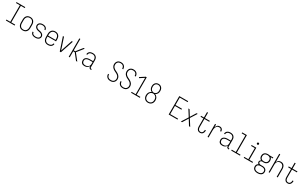

<svg xmlns="http://www.w3.org/2000/svg" viewBox="502 -3581 10497 6641"><g transform="rotate(30 5750.0 -260.0)"><path d="M75 0V-37H230V-698H75V-735H425V-698H270V-37H425V0Z M750 8Q723 8 697 2.5Q671 -3 648 -16.5Q625 -30 607.5 -50.5Q590 -71 579.5 -95.5Q569 -120 565 -146.5Q561 -173 561 -200V-320Q561 -347 565 -373.5Q569 -400 579.5 -424.5Q590 -449 607.5 -469.5Q625 -490 648 -503.5Q671 -517 697 -522.5Q723 -528 750 -528Q777 -528 803 -522.5Q829 -517 852 -503.5Q875 -490 892.5 -469.5Q910 -449 920.5 -424.5Q931 -400 935 -373.5Q939 -347 939 -320V-200Q939 -173 935 -146.5Q931 -120 920.5 -95.5Q910 -71 892.5 -50.5Q875 -30 852 -16.5Q829 -3 803 2.5Q777 8 750 8ZM750 -29Q772 -29 793 -33.5Q814 -38 832 -49.5Q850 -61 863.5 -78.5Q877 -96 885 -116Q893 -136 896 -157Q899 -178 899 -200V-320Q899 -342 896 -363Q893 -384 885 -404Q877 -424 863.5 -441.5Q850 -459 832 -470.5Q814 -482 793 -486.5Q772 -491 750 -491Q728 -491 707 -486.5Q686 -482 668 -470.5Q650 -459 636.5 -441.5Q623 -424 615 -404Q607 -384 604 -363Q601 -342 601 -320V-200Q601 -178 604 -157Q607 -136 615 -116Q623 -96 636.5 -78.5Q650 -61 668 -49.5Q686 -38 707 -33.5Q728 -29 750 -29Z M1249 8Q1228 8 1207 5.5Q1186 3 1165.5 -3.5Q1145 -10 1127 -21Q1109 -32 1095.5 -48Q1082 -64 1074.5 -84.5Q1067 -105 1067 -126V-129H1107V-127Q1107 -111 1113 -95.5Q1119 -80 1130 -68Q1141 -56 1155.5 -48.5Q1170 -41 1185.5 -36.5Q1201 -32 1217 -30.5Q1233 -29 1249 -29Q1265 -29 1281.5 -30.5Q1298 -32 1313.5 -36.5Q1329 -41 1343.5 -49.5Q1358 -58 1368.5 -70Q1379 -82 1385 -97.5Q1391 -113 1391 -129Q1391 -152 1379.5 -172Q1368 -192 1350 -205.5Q1332 -219 1310.5 -225.5Q1289 -232 1267 -236.5Q1245 -241 1223 -245.5Q1201 -250 1180 -258Q1159 -266 1140 -278.5Q1121 -291 1107 -308.5Q1093 -326 1085 -347Q1077 -368 1077 -391Q1077 -412 1083.5 -432Q1090 -452 1102.5 -468.5Q1115 -485 1132.5 -497Q1150 -509 1169.5 -516Q1189 -523 1209.5 -525.5Q1230 -528 1251 -528Q1272 -528 1292 -525.5Q1312 -523 1331.5 -516.5Q1351 -510 1368.5 -498.5Q1386 -487 1398.5 -471Q1411 -455 1418 -435.5Q1425 -416 1425 -395V-392H1385V-394Q1385 -417 1372.5 -438Q1360 -459 1340.5 -471Q1321 -483 1297.5 -487Q1274 -491 1251 -491Q1228 -491 1204.5 -486.5Q1181 -482 1161 -469.5Q1141 -457 1129 -435.5Q1117 -414 1117 -391Q1117 -369 1128 -348.5Q1139 -328 1157 -314.5Q1175 -301 1196.5 -294.5Q1218 -288 1240 -283.5Q1262 -279 1284 -274.5Q1306 -270 1327 -262Q1348 -254 1367 -241.5Q1386 -229 1400.5 -212Q1415 -195 1423 -173.5Q1431 -152 1431 -129Q1431 -108 1424 -87.5Q1417 -67 1403.5 -50.5Q1390 -34 1371.5 -22Q1353 -10 1333 -3.5Q1313 3 1291.5 5.5Q1270 8 1249 8Z M1751 8Q1724 8 1698 2.5Q1672 -3 1648.5 -16.5Q1625 -30 1607.5 -50.5Q1590 -71 1579.5 -95.5Q1569 -120 1565 -146.5Q1561 -173 1561 -200V-320Q1561 -347 1565 -373.5Q1569 -400 1579.5 -424.5Q1590 -449 1607.5 -469.5Q1625 -490 1648 -503.5Q1671 -517 1697 -522.5Q1723 -528 1750 -528Q1777 -528 1803 -522.5Q1829 -517 1852 -503.5Q1875 -490 1892.5 -469.5Q1910 -449 1920.5 -424.5Q1931 -400 1935 -373.5Q1939 -347 1939 -320V-242H1601V-200Q1601 -178 1604 -156.5Q1607 -135 1615 -115Q1623 -95 1636.5 -78Q1650 -61 1668.5 -49.5Q1687 -38 1708.5 -33.5Q1730 -29 1751 -29Q1776 -29 1801.5 -34Q1827 -39 1848 -52.5Q1869 -66 1882.5 -88.5Q1896 -111 1897 -136H1937Q1936 -114 1928.5 -93Q1921 -72 1907.5 -55Q1894 -38 1876 -25Q1858 -12 1837.5 -5Q1817 2 1795 5Q1773 8 1751 8ZM1601 -278H1899V-320Q1899 -342 1896 -363Q1893 -384 1885 -404Q1877 -424 1863.5 -441.5Q1850 -459 1832 -470.5Q1814 -482 1793 -486.5Q1772 -491 1750 -491Q1728 -491 1707 -486.5Q1686 -482 1668 -470.5Q1650 -459 1636.5 -441.5Q1623 -424 1615 -404Q1607 -384 1604 -363Q1601 -342 1601 -320Z M2227 0 2052 -520H2096L2211 -173Q2221 -143 2231 -113Q2241 -83 2250 -52Q2259 -83 2269 -113Q2279 -143 2289 -173L2404 -520H2448L2273 0Z M2585 0V-735H2625V-278H2686L2877 -520H2927L2721 -260L2927 0H2877L2875 -3L2686 -242H2625V0Z M3214 8Q3184 8 3154.5 0Q3125 -8 3103 -29Q3081 -50 3071 -79Q3061 -108 3061 -138Q3061 -163 3068 -186.5Q3075 -210 3090.5 -228.5Q3106 -247 3127.5 -259.5Q3149 -272 3172 -279Q3195 -286 3219.5 -288.5Q3244 -291 3268 -291H3391V-348Q3391 -367 3387.5 -386Q3384 -405 3375.5 -422.5Q3367 -440 3353.5 -453.5Q3340 -467 3323 -476Q3306 -485 3287 -488Q3268 -491 3248 -491Q3223 -491 3198 -486Q3173 -481 3152.5 -466.5Q3132 -452 3119.5 -429Q3107 -406 3107 -381H3067Q3067 -403 3074 -424Q3081 -445 3093.5 -463Q3106 -481 3124 -494Q3142 -507 3162.5 -514.5Q3183 -522 3204.5 -525Q3226 -528 3248 -528Q3273 -528 3297 -524Q3321 -520 3343 -509Q3365 -498 3382.5 -481Q3400 -464 3411 -442.5Q3422 -421 3426.5 -396.5Q3431 -372 3431 -348V-71Q3431 -63 3433.5 -54.5Q3436 -46 3442 -40Q3448 -34 3456.5 -31.5Q3465 -29 3473 -29H3486V8H3473Q3457 8 3441 3.5Q3425 -1 3413 -12Q3401 -23 3396 -39Q3391 -55 3391 -71V-96Q3381 -71 3362.5 -50Q3344 -29 3320 -16Q3296 -3 3269 2.5Q3242 8 3214 8ZM3227 -29Q3248 -29 3269 -32.5Q3290 -36 3309.5 -44.5Q3329 -53 3345 -67Q3361 -81 3371.5 -99Q3382 -117 3386.5 -138Q3391 -159 3391 -180V-255H3268Q3249 -255 3230 -253Q3211 -251 3193 -246.5Q3175 -242 3157.5 -233.5Q3140 -225 3126.5 -211.5Q3113 -198 3107 -179.5Q3101 -161 3101 -142Q3101 -118 3110 -95Q3119 -72 3137 -56Q3155 -40 3179 -34.5Q3203 -29 3227 -29Z M4249 8Q4225 8 4201 4.5Q4177 1 4155 -9Q4133 -19 4114.5 -35Q4096 -51 4083.5 -72Q4071 -93 4065 -116.5Q4059 -140 4059 -164V-169H4099V-165Q4099 -136 4110 -109Q4121 -82 4142.5 -63Q4164 -44 4192 -36.5Q4220 -29 4249 -29Q4278 -29 4307 -37.5Q4336 -46 4357 -66.5Q4378 -87 4388.5 -115Q4399 -143 4399 -173Q4399 -200 4389 -226Q4379 -252 4361.5 -272.5Q4344 -293 4321 -308Q4298 -323 4273.5 -335Q4249 -347 4224.5 -358.5Q4200 -370 4177 -385Q4154 -400 4134 -418.5Q4114 -437 4099 -459.5Q4084 -482 4076.5 -508.5Q4069 -535 4069 -562Q4069 -587 4074.5 -610.5Q4080 -634 4091 -655.5Q4102 -677 4119 -694.5Q4136 -712 4157.5 -723Q4179 -734 4203 -738.5Q4227 -743 4251 -743Q4275 -743 4298.5 -739Q4322 -735 4343 -725Q4364 -715 4381.5 -698.5Q4399 -682 4410.5 -661.5Q4422 -641 4427.5 -617.5Q4433 -594 4433 -571V-566H4393V-570Q4393 -598 4383 -624.5Q4373 -651 4353 -670.5Q4333 -690 4306 -698Q4279 -706 4251 -706Q4223 -706 4195 -697Q4167 -688 4147.5 -667Q4128 -646 4118.5 -618.5Q4109 -591 4109 -562Q4109 -535 4118.5 -509.5Q4128 -484 4146 -463Q4164 -442 4187 -427Q4210 -412 4234 -400Q4258 -388 4283 -376.5Q4308 -365 4330.5 -350Q4353 -335 4373.5 -316.5Q4394 -298 4408.5 -275.5Q4423 -253 4431 -226.5Q4439 -200 4439 -173Q4439 -148 4433 -124Q4427 -100 4415 -78Q4403 -56 4385 -39Q4367 -22 4345 -11Q4323 0 4298.5 4Q4274 8 4249 8Z M4749 8Q4725 8 4701 4.5Q4677 1 4655 -9Q4633 -19 4614.5 -35Q4596 -51 4583.5 -72Q4571 -93 4565 -116.5Q4559 -140 4559 -164V-169H4599V-165Q4599 -136 4610 -109Q4621 -82 4642.5 -63Q4664 -44 4692 -36.5Q4720 -29 4749 -29Q4778 -29 4807 -37.5Q4836 -46 4857 -66.5Q4878 -87 4888.5 -115Q4899 -143 4899 -173Q4899 -200 4889 -226Q4879 -252 4861.5 -272.5Q4844 -293 4821 -308Q4798 -323 4773.5 -335Q4749 -347 4724.5 -358.5Q4700 -370 4677 -385Q4654 -400 4634 -418.5Q4614 -437 4599 -459.5Q4584 -482 4576.5 -508.5Q4569 -535 4569 -562Q4569 -587 4574.5 -610.5Q4580 -634 4591 -655.5Q4602 -677 4619 -694.5Q4636 -712 4657.5 -723Q4679 -734 4703 -738.5Q4727 -743 4751 -743Q4775 -743 4798.5 -739Q4822 -735 4843 -725Q4864 -715 4881.5 -698.5Q4899 -682 4910.5 -661.5Q4922 -641 4927.5 -617.5Q4933 -594 4933 -571V-566H4893V-570Q4893 -598 4883 -624.5Q4873 -651 4853 -670.5Q4833 -690 4806 -698Q4779 -706 4751 -706Q4723 -706 4695 -697Q4667 -688 4647.5 -667Q4628 -646 4618.5 -618.5Q4609 -591 4609 -562Q4609 -535 4618.5 -509.5Q4628 -484 4646 -463Q4664 -442 4687 -427Q4710 -412 4734 -400Q4758 -388 4783 -376.5Q4808 -365 4830.5 -350Q4853 -335 4873.5 -316.5Q4894 -298 4908.5 -275.5Q4923 -253 4931 -226.5Q4939 -200 4939 -173Q4939 -148 4933 -124Q4927 -100 4915 -78Q4903 -56 4885 -39Q4867 -22 4845 -11Q4823 0 4798.5 4Q4774 8 4749 8Z M5075 0V-37H5238V-690L5062 -576L5040 -607L5238 -735H5277V-37H5425V0Z M5750 8Q5724 8 5699 2.5Q5674 -3 5651.5 -15.5Q5629 -28 5611.5 -47Q5594 -66 5582.5 -89Q5571 -112 5566 -137.5Q5561 -163 5561 -189Q5561 -219 5568 -248.5Q5575 -278 5591 -303.5Q5607 -329 5630.5 -348.5Q5654 -368 5682 -378Q5657 -389 5636.5 -408Q5616 -427 5603 -451Q5590 -475 5584.5 -502Q5579 -529 5579 -556Q5579 -580 5583 -603.5Q5587 -627 5597 -648.5Q5607 -670 5623 -688.5Q5639 -707 5659 -719.5Q5679 -732 5702.5 -737.5Q5726 -743 5750 -743Q5774 -743 5797.5 -737.5Q5821 -732 5841 -719.5Q5861 -707 5877 -688.5Q5893 -670 5903 -648.5Q5913 -627 5917 -603.5Q5921 -580 5921 -556Q5921 -529 5915.5 -502Q5910 -475 5897 -451Q5884 -427 5863.5 -408Q5843 -389 5818 -378Q5846 -368 5869.5 -348.5Q5893 -329 5909 -303.5Q5925 -278 5932 -248.5Q5939 -219 5939 -189Q5939 -163 5934 -137.5Q5929 -112 5917.5 -89Q5906 -66 5888.5 -47Q5871 -28 5848.5 -15.5Q5826 -3 5801 2.5Q5776 8 5750 8ZM5750 -396Q5779 -396 5805.5 -409.5Q5832 -423 5849.5 -446Q5867 -469 5874.5 -497.5Q5882 -526 5882 -555Q5882 -583 5874.5 -611Q5867 -639 5849 -661Q5831 -683 5804.5 -694.5Q5778 -706 5750 -706Q5722 -706 5695.5 -694.5Q5669 -683 5651 -661Q5633 -639 5625.5 -611Q5618 -583 5618 -555Q5618 -526 5625.5 -497.5Q5633 -469 5650.5 -446Q5668 -423 5694.5 -409.5Q5721 -396 5750 -396ZM5750 -29Q5781 -29 5810.5 -40.5Q5840 -52 5860.5 -75Q5881 -98 5890 -128.5Q5899 -159 5899 -190Q5899 -221 5890 -252Q5881 -283 5861 -307.5Q5841 -332 5811.5 -345.5Q5782 -359 5750 -359Q5718 -359 5688.5 -345.5Q5659 -332 5639 -307.5Q5619 -283 5610 -252Q5601 -221 5601 -190Q5601 -159 5610 -128.5Q5619 -98 5639.5 -75Q5660 -52 5689.5 -40.5Q5719 -29 5750 -29Z M6577 0V-735H6931V-698H6617V-401H6877V-364H6617V-37H6931V0Z M7063 0 7228 -260 7063 -520H7111L7250 -296L7389 -520H7437L7272 -260L7437 0H7389L7250 -224L7111 0Z M7827 8Q7805 8 7784 2.5Q7763 -3 7745.5 -15.5Q7728 -28 7716 -46Q7704 -64 7697 -84Q7690 -104 7687.5 -125.5Q7685 -147 7685 -169V-483H7570V-520H7685V-735H7725V-520H7920V-483H7725V-169Q7725 -152 7726.5 -136Q7728 -120 7732.5 -104Q7737 -88 7745.5 -74Q7754 -60 7766.5 -49Q7779 -38 7794.5 -33.5Q7810 -29 7827 -29Q7842 -29 7857.5 -33Q7873 -37 7885 -46.5Q7897 -56 7905.5 -69.5Q7914 -83 7919 -97.5Q7924 -112 7926 -127.5Q7928 -143 7928 -159V-166H7968V-157Q7968 -136 7964.5 -116Q7961 -96 7953.5 -76.5Q7946 -57 7934 -40.5Q7922 -24 7905 -12.5Q7888 -1 7867.5 3.5Q7847 8 7827 8Z M8129 0V-520H8169V-398Q8176 -423 8188 -447Q8200 -471 8218 -490Q8236 -509 8261 -518.5Q8286 -528 8313 -528Q8331 -528 8349 -525Q8367 -522 8383 -514Q8399 -506 8412 -492.5Q8425 -479 8432.5 -462.5Q8440 -446 8443 -428Q8446 -410 8446 -392H8406Q8406 -411 8401 -430.5Q8396 -450 8383 -464.5Q8370 -479 8351 -485Q8332 -491 8313 -491Q8288 -491 8265 -482.5Q8242 -474 8225 -457Q8208 -440 8197 -417.5Q8186 -395 8179.5 -371.5Q8173 -348 8171 -324Q8169 -300 8169 -276V0Z M8714 8Q8684 8 8654.5 0Q8625 -8 8603 -29Q8581 -50 8571 -79Q8561 -108 8561 -138Q8561 -163 8568 -186.5Q8575 -210 8590.5 -228.5Q8606 -247 8627.5 -259.5Q8649 -272 8672 -279Q8695 -286 8719.5 -288.5Q8744 -291 8768 -291H8891V-348Q8891 -367 8887.5 -386Q8884 -405 8875.5 -422.5Q8867 -440 8853.5 -453.5Q8840 -467 8823 -476Q8806 -485 8787 -488Q8768 -491 8748 -491Q8723 -491 8698 -486Q8673 -481 8652.5 -466.5Q8632 -452 8619.5 -429Q8607 -406 8607 -381H8567Q8567 -403 8574 -424Q8581 -445 8593.5 -463Q8606 -481 8624 -494Q8642 -507 8662.5 -514.5Q8683 -522 8704.5 -525Q8726 -528 8748 -528Q8773 -528 8797 -524Q8821 -520 8843 -509Q8865 -498 8882.5 -481Q8900 -464 8911 -442.5Q8922 -421 8926.5 -396.5Q8931 -372 8931 -348V-71Q8931 -63 8933.5 -54.5Q8936 -46 8942 -40Q8948 -34 8956.5 -31.5Q8965 -29 8973 -29H8986V8H8973Q8957 8 8941 3.5Q8925 -1 8913 -12Q8901 -23 8896 -39Q8891 -55 8891 -71V-96Q8881 -71 8862.5 -50Q8844 -29 8820 -16Q8796 -3 8769 2.5Q8742 8 8714 8ZM8727 -29Q8748 -29 8769 -32.5Q8790 -36 8809.5 -44.5Q8829 -53 8845 -67Q8861 -81 8871.5 -99Q8882 -117 8886.5 -138Q8891 -159 8891 -180V-255H8768Q8749 -255 8730 -253Q8711 -251 8693 -246.5Q8675 -242 8657.5 -233.5Q8640 -225 8626.5 -211.5Q8613 -198 8607 -179.5Q8601 -161 8601 -142Q8601 -118 8610 -95Q8619 -72 8637 -56Q8655 -40 8679 -34.5Q8703 -29 8727 -29Z M9075 0V-37H9237V-698H9089V-735H9277V-37H9425V0Z M9575 0V-37H9737V-483H9589V-520H9777V-37H9925V0ZM9757 -631Q9749 -631 9741.5 -633Q9734 -635 9728 -641Q9722 -647 9720 -654.5Q9718 -662 9718 -670Q9718 -678 9720 -685.5Q9722 -693 9728 -699Q9734 -705 9741.5 -707Q9749 -709 9757 -709Q9765 -709 9772.5 -707Q9780 -705 9786 -699Q9792 -693 9794 -685.5Q9796 -678 9796 -670Q9796 -662 9794 -654.5Q9792 -647 9786 -641Q9780 -635 9772.5 -633Q9765 -631 9757 -631Z M10250 223Q10226 223 10202 220Q10178 217 10155 209Q10132 201 10112 187Q10092 173 10077.5 153.5Q10063 134 10057 110.5Q10051 87 10051 63Q10051 43 10055 23.5Q10059 4 10069.5 -12.5Q10080 -29 10095.5 -42Q10111 -55 10129 -63Q10109 -75 10096.5 -95.5Q10084 -116 10084 -139Q10084 -152 10088 -165Q10092 -178 10100 -189Q10108 -200 10118 -209Q10128 -218 10140 -224Q10121 -234 10105.5 -249Q10090 -264 10079.5 -283Q10069 -302 10065 -323Q10061 -344 10061 -366Q10061 -389 10066 -411.5Q10071 -434 10082.5 -453.5Q10094 -473 10111.5 -488Q10129 -503 10150 -512Q10171 -521 10194 -524.5Q10217 -528 10240 -528Q10254 -528 10268.5 -526.5Q10283 -525 10298 -522L10306 -520H10456V-483L10370 -487Q10395 -464 10406.5 -431.5Q10418 -399 10418 -366Q10418 -343 10413.5 -320.5Q10409 -298 10397 -278Q10385 -258 10367.5 -243Q10350 -228 10329 -219Q10308 -210 10285 -207Q10262 -204 10240 -204Q10227 -204 10214 -205Q10201 -206 10188 -208Q10175 -206 10163.5 -201Q10152 -196 10142.5 -188Q10133 -180 10127 -168.5Q10121 -157 10121 -144Q10121 -129 10129.5 -115.5Q10138 -102 10151 -94.5Q10164 -87 10179 -84.5Q10194 -82 10209 -81H10274Q10295 -81 10317 -78.5Q10339 -76 10359 -68.5Q10379 -61 10397.5 -48.5Q10416 -36 10428.5 -18Q10441 0 10446 21.5Q10451 43 10451 64Q10451 88 10444.5 112Q10438 136 10423.5 155Q10409 174 10388.5 187.5Q10368 201 10345 209Q10322 217 10298 220Q10274 223 10250 223ZM10240 -240Q10266 -240 10292.5 -247Q10319 -254 10339 -271Q10359 -288 10368.5 -313.5Q10378 -339 10378 -366Q10378 -390 10370.5 -413.5Q10363 -437 10346 -454Q10329 -471 10306 -480Q10283 -489 10259 -491H10240Q10213 -491 10186.5 -484.5Q10160 -478 10140 -461Q10120 -444 10110.5 -418Q10101 -392 10101 -366Q10101 -339 10110.5 -313.5Q10120 -288 10140 -271Q10160 -254 10186.5 -247Q10213 -240 10240 -240ZM10250 186Q10269 186 10288 184Q10307 182 10325 176Q10343 170 10359.5 160Q10376 150 10388 135Q10400 120 10405.5 101.5Q10411 83 10411 64Q10411 48 10407 31.5Q10403 15 10393 1.5Q10383 -12 10369 -21Q10355 -30 10339 -35.5Q10323 -41 10306.5 -42.5Q10290 -44 10274 -44H10212Q10189 -44 10167 -37.5Q10145 -31 10127 -17Q10109 -3 10100 18.5Q10091 40 10091 63Q10091 82 10096 100.5Q10101 119 10113 134Q10125 149 10141 159.5Q10157 170 10175 176Q10193 182 10212 184Q10231 186 10250 186Z M10569 0V-735H10609V-418Q10617 -442 10631.5 -463.5Q10646 -485 10666.5 -500Q10687 -515 10712 -521.5Q10737 -528 10763 -528Q10788 -528 10813 -521.5Q10838 -515 10858.5 -500.5Q10879 -486 10893.5 -464.5Q10908 -443 10916.5 -419.5Q10925 -396 10928 -370.5Q10931 -345 10931 -320V0H10891V-320Q10891 -341 10888.5 -362Q10886 -383 10878.5 -402.5Q10871 -422 10859 -439.5Q10847 -457 10829.5 -469Q10812 -481 10791.5 -486Q10771 -491 10750 -491Q10729 -491 10708.5 -486Q10688 -481 10670.5 -469Q10653 -457 10641 -439.5Q10629 -422 10621.5 -402.5Q10614 -383 10611.5 -362Q10609 -341 10609 -320V0Z M11327 8Q11305 8 11284 2.5Q11263 -3 11245.5 -15.5Q11228 -28 11216 -46Q11204 -64 11197 -84Q11190 -104 11187.5 -125.5Q11185 -147 11185 -169V-483H11070V-520H11185V-735H11225V-520H11420V-483H11225V-169Q11225 -152 11226.5 -136Q11228 -120 11232.5 -104Q11237 -88 11245.5 -74Q11254 -60 11266.5 -49Q11279 -38 11294.5 -33.5Q11310 -29 11327 -29Q11342 -29 11357.5 -33Q11373 -37 11385 -46.5Q11397 -56 11405.5 -69.5Q11414 -83 11419 -97.5Q11424 -112 11426 -127.5Q11428 -143 11428 -159V-166H11468V-157Q11468 -136 11464.5 -116Q11461 -96 11453.5 -76.5Q11446 -57 11434 -40.5Q11422 -24 11405 -12.5Q11388 -1 11367.5 3.5Q11347 8 11327 8Z"/></g></svg>

Font: Iosevka SS18 Extralight
Style: Regular
Weight: 200
Monospace: yes
Designer: Belleve Invis
Foundry: Belleve Invis
Version: Version 25.1.1; ttfautohint (v1.8.4)